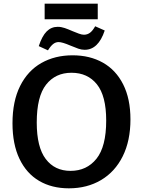

<svg xmlns="http://www.w3.org/2000/svg" viewBox="-20 -1014 776 1045"><path d="M48 -343Q48 -463 89.5 -546Q131 -629 205 -671Q279 -713 375 -713Q469 -713 540 -673Q611 -633 650.5 -554.5Q690 -476 690 -364Q690 -248 648 -163.5Q606 -79 530 -34Q454 11 355 11Q262 11 193 -29.5Q124 -70 86 -149.5Q48 -229 48 -343ZM558 -358Q558 -492 507.5 -555Q457 -618 369 -618Q282 -618 231 -553.5Q180 -489 180 -347Q180 -213 229 -148.5Q278 -84 364 -84Q452 -84 505 -150Q558 -216 558 -358ZM191 -763Q209 -818 234 -843Q259 -868 294 -868Q313 -868 332 -861.5Q351 -855 376 -844Q393 -837 409 -831Q425 -825 437 -825Q455 -825 469.5 -835.5Q484 -846 498 -871L550 -848Q515 -743 441 -743Q424 -743 406.5 -749Q389 -755 363 -766Q319 -785 299 -785Q283 -785 269.5 -774.5Q256 -764 241 -740ZM223 -994H512V-909H223Z"/></svg>

Font: Bitter Pro SemiBold
Style: Regular
Weight: 600
Designer: Sol Matas, and Bitter project Authors
Foundry: Sol Matas
Version: Version 1.010